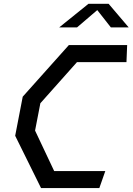

<svg xmlns="http://www.w3.org/2000/svg" viewBox="-20 -960 677 980"><path d="M189.5 0H487L517.5 -87H256.5L159 -293.5L186 -433L373 -643H625.5L629 -730H331.5L96 -466.5L57.5 -267ZM282 -820H373L476.5 -908.5L546 -820H637L534.5 -940.5H431.5Z"/></svg>

Font: Monaspace Krypton
Style: Italic
Weight: 400
Italic angle: -11°
Designer: Riley Cran & the Lettermatic Team
Foundry: Lettermatic
Version: Version 1.101 (Monaspace Krypton)